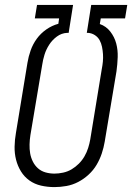

<svg xmlns="http://www.w3.org/2000/svg" viewBox="-20 -755 540 783"><path d="M202 8Q174 8 147.5 2Q121 -4 100 -19Q79 -34 65.5 -56Q52 -78 45.5 -103.5Q39 -129 39.5 -157Q40 -185 45 -213L92 -499Q96 -524 105 -549.5Q114 -575 130 -597Q146 -619 169 -635Q192 -651 218 -658L221 -680H122L131 -735H278L260 -621H254Q231 -620 212 -606Q193 -592 180.5 -572.5Q168 -553 161.5 -532Q155 -511 152 -490L104 -204Q101 -185 100.5 -166Q100 -147 103 -129.5Q106 -112 114 -96Q122 -80 135 -68.5Q148 -57 165.5 -52Q183 -47 202 -47Q219 -47 237.5 -51Q256 -55 272 -64.5Q288 -74 301.5 -87.5Q315 -101 324.5 -117.5Q334 -134 339.5 -151.5Q345 -169 348 -186L395 -473Q398 -488 399.5 -503.5Q401 -519 400 -534Q399 -549 396 -564Q393 -579 386 -591.5Q379 -604 366.5 -612Q354 -620 339 -621H334L352 -735H499L490 -680H391L387 -657Q413 -648 430 -626Q447 -604 454 -577.5Q461 -551 460 -522Q459 -493 455 -464L407 -177Q403 -153 395 -129Q387 -105 374 -83Q361 -61 341.5 -43Q322 -25 299 -13Q276 -1 251 3.5Q226 8 202 8Z"/></svg>

Font: Iosevka Light Oblique
Style: Regular
Weight: 300
Italic angle: -9°
Monospace: yes
Designer: Belleve Invis
Foundry: Belleve Invis
Version: Version 32.5.0; ttfautohint (v1.8.4)